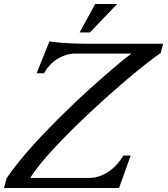

<svg xmlns="http://www.w3.org/2000/svg" viewBox="-113 -933 836 953"><path d="M259.8 -667Q238.3 -667 217 -660.9Q195.8 -654.8 175.5 -642.8Q155.3 -630.9 137.5 -612.5Q119.6 -594.2 105 -569.3H68.8L132.3 -727.5Q162.1 -723.1 191.9 -720.7Q221.7 -718.3 249.5 -717.3Q277.3 -716.3 302 -716.1Q326.7 -715.8 347.2 -715.8H696.8L684.6 -669.9Q655.8 -650.4 616.5 -619.6Q577.1 -588.9 531.7 -550.8Q486.3 -512.7 436.8 -468.8Q387.2 -424.8 337.9 -378.7Q288.6 -332.5 241.9 -286.4Q195.3 -240.2 155.5 -197.3Q115.7 -154.3 85 -116.5Q54.2 -78.6 37.1 -49.8H327.6Q354.5 -49.8 379.4 -58.1Q404.3 -66.4 426.3 -81.3Q448.2 -96.2 466.8 -116.7Q485.4 -137.2 499.5 -161.1H535.6L478 0H-92.8L-80.1 -48.3Q-54.7 -86.4 -20 -129.2Q14.6 -171.9 55.4 -217Q96.2 -262.2 141.4 -308.1Q186.5 -354 232.4 -398.2Q278.3 -442.4 323 -483.2Q367.7 -523.9 408 -558.8Q448.2 -593.8 481.9 -621.6Q515.6 -649.4 539.6 -667ZM359.4 -913.1H468.3L333.5 -772H282.2Z"/></svg>

Font: Arian Grqi
Style: Italic
Weight: 400
Italic angle: -15°
Designer: Ruben Hakobyan (Tarumian)
Foundry: Ruben Hakobyan (Tarumian)
Version: Version 1.002